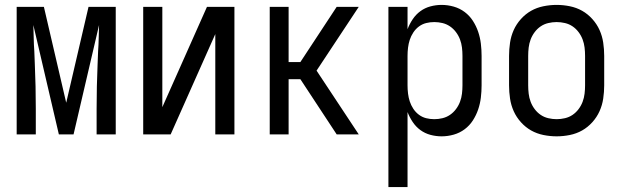

<svg xmlns="http://www.w3.org/2000/svg" viewBox="-20 -548 2540 783"><path d="M48 0V-520H159L250 -129L341 -520H452V0H374V-104Q374 -150 375 -195.5Q376 -241 378 -286L380 -338Q382 -365 382.5 -392Q383 -419 384 -446L280 0H220L116 -446Q117 -419 117.5 -392Q118 -365 120 -338L122 -286Q124 -241 125 -195.5Q126 -150 126 -104V0Z M564 0V-520H642V-111L824 -520H936V0H858V-409L676 0Z M1353 0 1205 -225H1157V0H1080V-520H1157V-295H1205L1353 -520H1443L1271 -260L1443 0Z M1564 215V-520H1642V-429Q1650 -450 1663 -469.5Q1676 -489 1694.5 -502.5Q1713 -516 1735.5 -522Q1758 -528 1781 -528Q1806 -528 1830.5 -521Q1855 -514 1875 -499Q1895 -484 1908.5 -463Q1922 -442 1930 -418.5Q1938 -395 1941 -370Q1944 -345 1944 -320V-200Q1944 -175 1941 -150Q1938 -125 1930 -101.5Q1922 -78 1908.5 -57Q1895 -36 1875 -21Q1855 -6 1830.5 1Q1806 8 1781 8Q1758 8 1735.5 2Q1713 -4 1694.5 -17.5Q1676 -31 1663 -50.5Q1650 -70 1642 -91V215ZM1751 -62Q1768 -62 1784.5 -66Q1801 -70 1815 -79.5Q1829 -89 1839.5 -103Q1850 -117 1856 -133Q1862 -149 1864 -166Q1866 -183 1866 -200V-320Q1866 -337 1864 -354Q1862 -371 1856 -387Q1850 -403 1839.5 -417Q1829 -431 1815 -440.5Q1801 -450 1784.5 -454Q1768 -458 1751 -458Q1734 -458 1718 -454Q1702 -450 1688.5 -440Q1675 -430 1665.5 -415.5Q1656 -401 1651 -385.5Q1646 -370 1644 -353.5Q1642 -337 1642 -320V-200Q1642 -183 1644 -166.5Q1646 -150 1651 -134.5Q1656 -119 1665.5 -104.5Q1675 -90 1688.5 -80Q1702 -70 1718 -66Q1734 -62 1751 -62Z M2250 8Q2223 8 2196 2.5Q2169 -3 2146 -16Q2123 -29 2104.5 -49.5Q2086 -70 2075 -94.5Q2064 -119 2060 -146Q2056 -173 2056 -200V-320Q2056 -347 2060 -374Q2064 -401 2075 -425.5Q2086 -450 2104.5 -470.5Q2123 -491 2146 -504Q2169 -517 2196 -522.5Q2223 -528 2250 -528Q2277 -528 2304 -522.5Q2331 -517 2354 -504Q2377 -491 2395.5 -470.5Q2414 -450 2425 -425.5Q2436 -401 2440 -374Q2444 -347 2444 -320V-200Q2444 -173 2440 -146Q2436 -119 2425 -94.5Q2414 -70 2395.5 -49.5Q2377 -29 2354 -16Q2331 -3 2304 2.5Q2277 8 2250 8ZM2250 -62Q2267 -62 2284 -66Q2301 -70 2315 -79.5Q2329 -89 2339.5 -103Q2350 -117 2356 -133Q2362 -149 2364 -166Q2366 -183 2366 -200V-320Q2366 -337 2364 -354Q2362 -371 2356 -387Q2350 -403 2339.5 -417Q2329 -431 2315 -440.5Q2301 -450 2284 -454Q2267 -458 2250 -458Q2233 -458 2216 -454Q2199 -450 2185 -440.5Q2171 -431 2160.5 -417Q2150 -403 2144 -387Q2138 -371 2136 -354Q2134 -337 2134 -320V-200Q2134 -183 2136 -166Q2138 -149 2144 -133Q2150 -117 2160.5 -103Q2171 -89 2185 -79.5Q2199 -70 2216 -66Q2233 -62 2250 -62Z"/></svg>

Font: Iosevka Term
Style: Regular
Weight: 400
Monospace: yes
Designer: Belleve Invis
Foundry: Belleve Invis
Version: Version 30.0.1